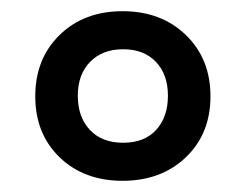

<svg xmlns="http://www.w3.org/2000/svg" viewBox="-20 -746 440 343"><path d="M199 -423Q130 -423 86.5 -465Q43 -507 43 -574Q43 -641 86.5 -683.5Q130 -726 199 -726Q268 -726 312 -683.5Q356 -641 356 -574Q356 -507 312 -465Q268 -423 199 -423ZM200 -491Q238 -491 259 -514Q280 -537 280 -575Q280 -613 258.5 -635.5Q237 -658 200 -658Q163 -658 141 -635.5Q119 -613 119 -575Q119 -537 140.5 -514Q162 -491 200 -491Z"/></svg>

Font: Noto Serif Oriya
Style: Bold
Weight: 700
Designer: David Williams
Foundry: Google LLC, David Williams
Version: Version 1.051; ttfautohint (v1.8.4.7-5d5b)